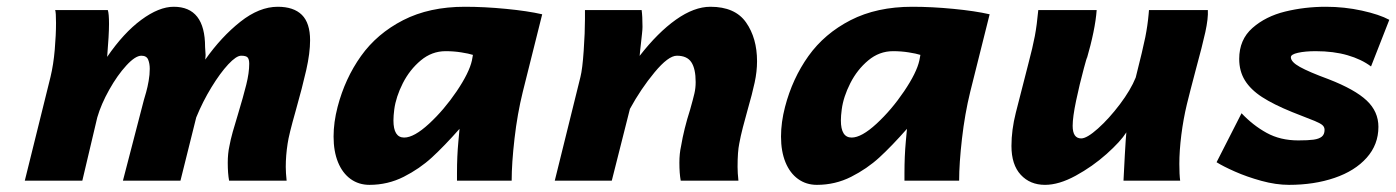

<svg xmlns="http://www.w3.org/2000/svg" viewBox="-20 -526 4065 559"><path d="M643.1 -52.2Q643.1 -79.1 647.9 -100.6Q650.9 -117.7 657.7 -142.3Q664.6 -167 672.4 -191.9Q688.5 -245.1 697 -279.5Q705.6 -314 705.6 -340.3Q705.6 -353 701.2 -358.4Q696.8 -363.8 682.1 -363.8Q668 -363.8 644.5 -338.6Q621.1 -313.5 595.7 -272Q570.3 -230.5 551.3 -184.1L505.4 0H337.9L398.9 -234.9Q401.4 -242.7 405.5 -257.6Q409.7 -272.5 412.8 -290.5Q416 -308.6 416 -325.7Q416 -340.8 411.4 -352.3Q406.7 -363.8 391.6 -363.8Q374 -363.8 347.9 -335.4Q321.8 -307.1 298.1 -264.9Q274.4 -222.7 263.2 -184.1L219.7 0H52.2L127 -301.8Q135.7 -337.9 139.4 -381.3Q143.1 -424.8 143.1 -459Q143.1 -490.7 140.6 -496.6H293.9Q297.4 -486.3 297.4 -456.1Q297.4 -425.8 292 -360.4Q339.8 -430.2 391.4 -468.3Q442.9 -506.3 485.8 -506.3Q577.1 -506.3 577.1 -389.2L578.6 -365.7L577.6 -352.5Q624.5 -418.9 679.7 -462.6Q734.9 -506.3 788.6 -506.3Q835 -506.3 858.9 -482.7Q882.8 -459 882.8 -408.7Q882.8 -371.6 871.6 -322Q860.4 -272.5 840.8 -203.1Q820.8 -132.8 817.4 -107.9Q812 -73.2 812 -40Q812 -22.9 814.5 0H647Q643.1 -21 643.1 -52.2Z M1310.5 -22Q1310.5 -71.3 1314.5 -113.8L1317.9 -150.9Q1273.4 -100.6 1237.5 -67.6Q1201.7 -34.7 1155.3 -11.2Q1108.9 12.2 1055.7 12.2Q1024.4 12.2 1000.7 -4.9Q977.1 -22 964.1 -53.7Q951.2 -85.4 951.2 -128.4Q951.2 -169.9 962.9 -214.8Q984.4 -297.4 1031 -362.8Q1077.6 -428.2 1153.8 -467.3Q1230 -506.3 1333.5 -506.3Q1390.1 -506.3 1453.1 -500.2Q1516.1 -494.1 1558.6 -484.4L1502 -258.3Q1486.3 -194.8 1478 -122.6Q1469.7 -50.3 1469.7 0H1310.5ZM1277.3 -377Q1237.3 -377 1205.1 -350.1Q1172.9 -323.2 1152.8 -283.7Q1132.8 -244.1 1127.9 -207.5Q1125.5 -189 1125.5 -175.3Q1125.5 -125.5 1156.7 -125.5Q1185.5 -125.5 1229.2 -165.8Q1272.9 -206.1 1309.6 -260.3Q1346.2 -314.5 1354 -350.1L1356.9 -366.2Q1344.7 -370.1 1323 -373.5Q1301.3 -377 1277.3 -377Z M1958 -52.2Q1958 -79.1 1962.9 -100.6Q1971.2 -150.4 1989.3 -207Q1998 -237.8 2001.7 -253.7Q2005.4 -269.5 2005.4 -287.1Q2005.4 -325.7 1992.9 -344.7Q1980.5 -363.8 1950.7 -363.8Q1925.8 -363.8 1885.7 -315.4Q1845.7 -267.1 1814 -209L1761.2 0H1595.2L1669.9 -301.8Q1675.8 -325.2 1679.4 -378.4Q1683.1 -431.6 1683.1 -470.2V-496.6H1848.1Q1850.6 -479 1850.6 -447.8Q1850.6 -440.4 1849.1 -427Q1847.7 -413.6 1846.2 -400.4Q1845.2 -390.1 1844 -380.9Q1842.8 -371.6 1842.3 -363.3Q1895 -431.2 1948 -468.8Q2001 -506.3 2048.3 -506.3Q2120.1 -506.3 2152.1 -460.7Q2184.1 -415 2184.1 -347.7Q2184.1 -317.9 2177.2 -285.9Q2170.4 -253.9 2156.2 -204.6Q2149.4 -180.7 2142.8 -155Q2136.2 -129.4 2132.3 -107.9Q2127.4 -84.5 2127.4 -40Q2127.4 -22.9 2129.9 0H1961.9Q1958 -21 1958 -52.2Z M2613.3 -22Q2613.3 -71.3 2617.2 -113.8L2620.6 -150.9Q2576.2 -100.6 2540.3 -67.6Q2504.4 -34.7 2458 -11.2Q2411.6 12.2 2358.4 12.2Q2327.1 12.2 2303.5 -4.9Q2279.8 -22 2266.8 -53.7Q2253.9 -85.4 2253.9 -128.4Q2253.9 -169.9 2265.6 -214.8Q2287.1 -297.4 2333.7 -362.8Q2380.4 -428.2 2456.5 -467.3Q2532.7 -506.3 2636.2 -506.3Q2692.9 -506.3 2755.9 -500.2Q2818.8 -494.1 2861.3 -484.4L2804.7 -258.3Q2789.1 -194.8 2780.8 -122.6Q2772.5 -50.3 2772.5 0H2613.3ZM2580.1 -377Q2540 -377 2507.8 -350.1Q2475.6 -323.2 2455.6 -283.7Q2435.5 -244.1 2430.7 -207.5Q2428.2 -189 2428.2 -175.3Q2428.2 -125.5 2459.5 -125.5Q2488.3 -125.5 2532 -165.8Q2575.7 -206.1 2612.3 -260.3Q2648.9 -314.5 2656.7 -350.1L2659.7 -366.2Q2647.5 -370.1 2625.7 -373.5Q2604 -377 2580.1 -377Z M3259.3 -140.6Q3242.7 -114.3 3201.7 -77.6Q3160.6 -41 3111.8 -14.4Q3063 12.2 3022.5 12.2Q2979 12.2 2951.9 -17.1Q2924.8 -46.4 2924.8 -101.1Q2924.8 -147.5 2937.5 -197.8L2974.1 -340.8Q2986.8 -388.7 2992.9 -421.1Q2999 -453.6 3002.9 -496.6H3172.9Q3168.9 -439.9 3143.1 -351.1Q3148.4 -374.5 3135.7 -327.4Q3123 -280.3 3113 -232.7Q3103 -185.1 3103 -159.7Q3103 -123 3127.9 -123Q3144.5 -123 3176.8 -151.9Q3209 -180.7 3240.5 -222.4Q3272 -264.2 3286.6 -300.3Q3307.6 -383.3 3314.5 -417.7Q3321.3 -452.1 3324.2 -484.9Q3324.2 -488.8 3325.2 -496.6H3496.6Q3498 -472.7 3489.3 -432.6Q3480.5 -392.6 3461.9 -324.7Q3444.3 -258.3 3435.5 -222.2Q3425.3 -179.7 3419.4 -133.3Q3413.6 -86.9 3413.6 -48.8Q3413.6 -17.6 3416 0H3251Q3252 -23.9 3254.9 -75.2Q3257.8 -126.5 3259.3 -140.6Z M3810.5 -377Q3779.8 -377 3759 -372.3Q3738.3 -367.7 3738.3 -359.4Q3738.3 -345.7 3764.6 -331.1Q3791 -316.4 3848.1 -295.4Q3924.8 -265.6 3959 -233.4Q3993.2 -201.2 3993.2 -156.7Q3993.2 -105 3959 -66.7Q3924.8 -28.3 3865.5 -8.1Q3806.2 12.2 3732.9 12.2Q3694.8 12.2 3652.3 0.5Q3609.9 -11.2 3575.2 -26.6Q3540.5 -42 3522 -53.7L3594.7 -196.3Q3627.9 -161.1 3667.7 -139.2Q3707.5 -117.2 3759.8 -117.2Q3788.6 -117.2 3804.4 -119.4Q3820.3 -121.6 3828.4 -128.2Q3836.4 -134.8 3836.4 -147.9Q3836.4 -156.2 3830.3 -161.6Q3824.2 -167 3807.9 -173.8Q3791.5 -180.7 3742.2 -199.7Q3688 -221.7 3654.5 -243.4Q3621.1 -265.1 3604.5 -292Q3587.9 -318.8 3587.9 -354.5Q3587.9 -410.6 3626.5 -444.6Q3665 -478.5 3721.9 -492.4Q3778.8 -506.3 3840.3 -506.3Q3894 -506.3 3945.1 -495.1Q3996.1 -483.9 4024.9 -468.3L3971.7 -332.5Q3943.8 -353.5 3903.3 -365.2Q3862.8 -377 3810.5 -377Z"/></svg>

Font: Lesson One Extra
Style: Italic
Weight: 800
Italic angle: -14°
Designer: But Ko, Victor Gaultney, Annie Olsen, Julie Remington, Don Collingsworth, Eric Hays, Becca Hirsbrunner
Version: Version 1.100